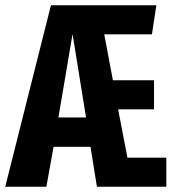

<svg xmlns="http://www.w3.org/2000/svg" viewBox="-32 -713 655 733"><path d="M313.5 -152.5H172.5L145 0H-12L162.5 -693H565L548 -582H366L399 -406.5H556V-295.5H419L454.5 -111H603V0H338ZM191 -264.5H296.5L245 -583Z"/></svg>

Font: Fira Code Light
Style: Bold
Weight: 700
Monospace: yes
Version: Version 5.002